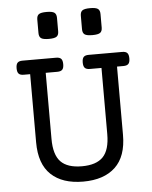

<svg xmlns="http://www.w3.org/2000/svg" viewBox="-56 -843 711 901"><g transform="rotate(-5 300.0 -393.0)"><path d="M565.4 -546.4Q565.4 -528.3 558.3 -520.8Q551.3 -513.2 534.7 -513.2H504.4V-191.9Q504.4 -89.8 450.9 -39.6Q397.5 10.7 299.8 10.7Q202.1 10.7 148.7 -39.6Q95.2 -89.8 95.2 -191.9V-513.2H64.9Q48.3 -513.2 41.3 -520.8Q34.2 -528.3 34.2 -546.4Q34.2 -564.5 41.3 -572Q48.3 -579.6 64.9 -579.6H223.1Q239.7 -579.6 246.8 -572Q253.9 -564.5 253.9 -546.4Q253.9 -528.3 246.8 -520.8Q239.7 -513.2 223.1 -513.2H168.5V-201.7Q168.5 -127 200.2 -94.2Q231.9 -61.5 299.8 -61.5Q367.7 -61.5 399.4 -94.2Q431.2 -127 431.2 -201.7V-513.2H376.5Q359.9 -513.2 352.8 -520.8Q345.7 -528.3 345.7 -546.4Q345.7 -564.5 352.8 -572Q359.9 -579.6 376.5 -579.6H534.7Q551.3 -579.6 558.3 -572Q565.4 -564.5 565.4 -546.4ZM243.7 -765.6V-702.1Q243.7 -684.6 233.9 -677.5Q224.1 -670.4 197.3 -670.4Q170.4 -670.4 160.6 -677.5Q150.9 -684.6 150.9 -702.1V-765.6Q150.9 -783.2 160.6 -790.3Q170.4 -797.4 197.3 -797.4Q224.1 -797.4 233.9 -790.3Q243.7 -783.2 243.7 -765.6ZM448.7 -765.6V-702.1Q448.7 -684.6 439 -677.5Q429.2 -670.4 402.3 -670.4Q375.5 -670.4 365.7 -677.5Q356 -684.6 356 -702.1V-765.6Q356 -783.2 365.7 -790.3Q375.5 -797.4 402.3 -797.4Q429.2 -797.4 439 -790.3Q448.7 -783.2 448.7 -765.6Z"/></g></svg>

Font: Courier Prime
Style: Regular
Weight: 400
Designer: Alan Dague-Greene, Quote-Unquote Apps
Foundry: Quote-Unquote Apps
Version: Version 3.018